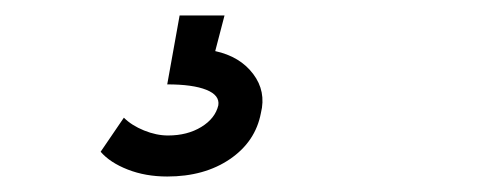

<svg xmlns="http://www.w3.org/2000/svg" viewBox="-20 -25 640 248"><path d="M196 203Q168 203 145 194Q122 185 110 171L140 127Q150 137 166 143.5Q182 150 197 150Q222 150 240 139Q258 128 262 111Q264 98 246.5 91Q229 84 196 84L212 -5H270L258 41Q290 48 307 70.5Q324 93 317 121Q310 158 277 180.5Q244 203 196 203Z"/></svg>

Font: Victor Mono Thin ExtraLight
Style: Italic
Weight: 250
Italic angle: -12°
Monospace: yes
Version: Version 1.561;gftools[0.9.30]